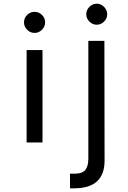

<svg xmlns="http://www.w3.org/2000/svg" viewBox="-20 -771 695 1039"><path d="M503.9 -637.2Q481 -637.2 463.9 -654.1Q446.8 -670.9 446.8 -693.8Q446.8 -716.8 463.9 -733.9Q481 -751 503.9 -751Q525.9 -751 543 -733.9Q560.1 -716.8 560.1 -693.8Q560.1 -670.9 543 -654.1Q525.9 -637.2 503.9 -637.2ZM109.9 -649.9Q109.9 -673.8 127 -690.4Q144 -707 167 -707Q189.9 -707 207 -690.4Q224.1 -673.8 224.1 -649.9Q224.1 -627 207 -609.9Q189.9 -592.8 167 -592.8Q144 -592.8 127 -609.9Q109.9 -627 109.9 -649.9ZM358.9 248V168.9H381.8Q425.8 168.9 441.9 148.4Q458 127.9 458 87.9V-549.8H544.9L545.9 98.1Q545.9 248 381.8 248ZM124 -500H210V0H124Z"/></svg>

Font: Oakes Grotesk
Style: Regular
Weight: 400
Designer: Samuel Oakes
Foundry: Samuel Oakes
Version: Version 1.0 | wf-rip DC20170320